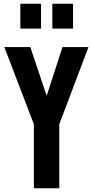

<svg xmlns="http://www.w3.org/2000/svg" viewBox="-20 -1000 493 1020"><path d="M198 -980V-848H88V-980ZM368 -980V-848H258V-980ZM312 -750H450L295 -340V0H160V-340L3 -750H141L228 -491Z"/></svg>

Font: Mohave Bold
Style: Regular
Weight: 700
Designer: Gumpita Rahayu
Foundry: Tokotype
Version: Version 2.002;PS 002.002;hotconv 1.0.88;makeotf.lib2.5.64775